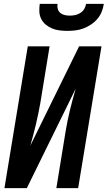

<svg xmlns="http://www.w3.org/2000/svg" viewBox="-20 -975 558 995"><path d="M3 0 124 -735H237L189 -441Q179 -385 166 -330Q153 -275 137 -220L390 -735H506L385 0H272L320 -294Q329 -349 342.5 -404.5Q356 -460 372 -514V-515L119 0ZM329 -815Q308 -815 288 -817.5Q268 -820 250 -827.5Q232 -835 217 -847.5Q202 -860 193.5 -877Q185 -894 184 -914Q183 -934 186 -955H278Q276 -941 279.5 -928.5Q283 -916 292.5 -908Q302 -900 315 -897Q328 -894 342 -894Q356 -894 370 -897Q384 -900 396.5 -908Q409 -916 416.5 -928.5Q424 -941 426 -955H518Q515 -934 507 -914Q499 -894 484.5 -877Q470 -860 451 -847.5Q432 -835 412 -827.5Q392 -820 371 -817.5Q350 -815 329 -815Z"/></svg>

Font: Iosevka
Style: Bold Italic
Weight: 700
Italic angle: -9°
Monospace: yes
Designer: Belleve Invis
Foundry: Belleve Invis
Version: Version 32.5.0; ttfautohint (v1.8.4)